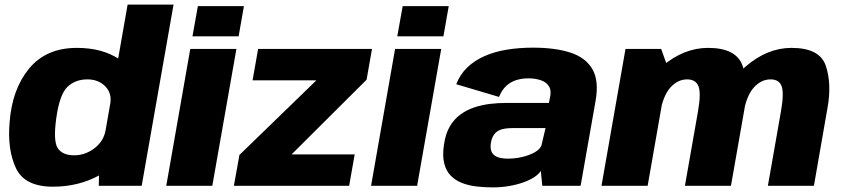

<svg xmlns="http://www.w3.org/2000/svg" viewBox="-20 -805 3653 832"><path d="M408 0H594L732 -785H533L410 -83.5ZM209.5 4Q320 4 410.2 -45.2Q500.5 -94.5 511.5 -158L437.5 -240.5Q429 -192.5 388.8 -162.2Q348.5 -132 301.5 -132Q250.5 -132 230.2 -163Q210 -194 224 -294Q238.5 -396.5 272.5 -428.8Q306.5 -461 359 -461Q406.5 -461 436.2 -430.8Q466 -400.5 457.5 -353L560.5 -435Q571.5 -498.5 497.5 -548Q423.5 -597.5 313 -597.5Q180 -597.5 106 -507.8Q32 -418 21.5 -273.5Q11.5 -156.5 49.2 -76.2Q87 4 209.5 4Z M700.5 0H900L1004.5 -593H804.5ZM837.5 -778.5 814 -647.5H1014L1037 -778.5Z M993.5 0H1493L1517 -136H1231.5L1230 -122.5L1568.5 -459.5L1592 -593H1098.5L1074.5 -457H1362L1363.5 -469L1017.5 -133.5Z M1588 0H1787.5L1892 -593H1692ZM1725 -778.5 1701.5 -647.5H1901.5L1924.5 -778.5Z M2115 7Q2153 7 2187 1Q2221 -5 2248.8 -15Q2276.5 -25 2296 -38Q2315.5 -51 2323.5 -64.5L2330 0H2496L2560.5 -366Q2576.5 -454.5 2547.2 -505Q2518 -555.5 2452 -577Q2386 -598.5 2289.5 -598.5Q2229.5 -598.5 2176.2 -589.8Q2123 -581 2079.8 -562Q2036.5 -543 2005 -512.8Q1973.5 -482.5 1957 -440L2142.5 -385Q2154.5 -415 2173.8 -432.8Q2193 -450.5 2217.5 -458Q2242 -465.5 2269.5 -465.5Q2299 -465.5 2323.2 -457.5Q2347.5 -449.5 2359.2 -430.2Q2371 -411 2362 -376.5L2358.5 -359H2174.5Q2139 -359 2103.5 -354.8Q2068 -350.5 2035 -339.5Q2002 -328.5 1974.8 -308.5Q1947.5 -288.5 1929 -256.8Q1910.5 -225 1904 -179Q1896.5 -131 1904.8 -97.8Q1913 -64.5 1933 -44Q1953 -23.5 1981.8 -12.2Q2010.5 -1 2044.8 3Q2079 7 2115 7ZM2182.5 -117.5Q2166.5 -117.5 2151.8 -120Q2137 -122.5 2125.8 -129.5Q2114.5 -136.5 2109.2 -149.8Q2104 -163 2107 -184.5Q2110.5 -206 2119 -219Q2127.5 -232 2140.2 -238.8Q2153 -245.5 2169 -247.8Q2185 -250 2203 -250H2344L2326 -174Q2320 -160.5 2304.8 -150Q2289.5 -139.5 2268.8 -132.2Q2248 -125 2225.5 -121.2Q2203 -117.5 2182.5 -117.5Z M2586.5 0H2786.5L2875.5 -508L2845 -593H2690.5ZM2948 0H3147.5L3207 -338.5Q3225 -440.5 3198.2 -519Q3171.5 -597.5 3048.5 -597.5Q2943 -597.5 2849.5 -518Q2756 -438.5 2741.5 -355L2840 -315Q2853.5 -391 2885.2 -426Q2917 -461 2957.5 -461Q2995 -461 3006.8 -431Q3018.5 -401 3004.5 -321.5ZM3307.5 0H3507L3566 -338.5Q3584.5 -440.5 3558.8 -519Q3533 -597.5 3410 -597.5Q3304.5 -597.5 3210.8 -516.5Q3117 -435.5 3103 -355L3201.5 -315Q3215 -391 3246.8 -426Q3278.5 -461 3319 -461Q3356.5 -461 3367.2 -431Q3378 -401 3364 -321.5Z"/></svg>

Font: Anybody UltraCondensed Thin ExtraBold
Style: Italic
Weight: 800
Italic angle: -10°
Version: Version 1.111